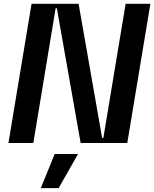

<svg xmlns="http://www.w3.org/2000/svg" viewBox="-20 -747 806 1003"><path d="M636.4 -727.3 519.9 -26.3H513.5L390.6 -727.3H144.9L24.1 0H154.1L270.6 -703.8H277L401.3 0H644.9L765.6 -727.3ZM286.2 235.8 387.8 57.5H265.6L193.2 235.8Z"/></svg>

Font: Riot Sans 2.0
Style: Bold Italic
Weight: 600
Italic angle: -9.39999°
Designer: Rasmus Andersson
Foundry: rsms
Version: Version 3.006;hotconv 1.0.109;makeotfexe 2.5.65596